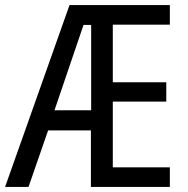

<svg xmlns="http://www.w3.org/2000/svg" viewBox="-22 -734 738 754"><path d="M645 0V-77H421V-335H631V-411H421V-637H645V-714H251L-2 0H90L167 -222H335V0ZM192 -301 306 -636H336V-301Z"/></svg>

Font: Noto Sans Telugu Condensed
Style: Regular
Weight: 400
Width: 3
Designer: Jelle Bosma - Monotype Design Team
Foundry: Monotype Imaging Inc.
Version: Version 2.005